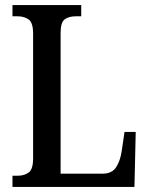

<svg xmlns="http://www.w3.org/2000/svg" viewBox="-20 -734 585 754"><path d="M29 0V-44H51Q75 -44 92.5 -56.5Q110 -69 110 -112V-602Q110 -645 92.5 -657.5Q75 -670 49 -670H29V-714H299V-670H278Q250 -670 234 -658Q218 -646 218 -605V-52H383Q419 -52 435.5 -76.5Q452 -101 458 -141L469 -216H513L508 0Z"/></svg>

Font: Noto Serif Tamil Condensed Medium
Style: Italic
Weight: 500
Width: 3
Italic angle: -12°
Designer: Indian Type Foundry, Tom Grace, and the Monotype Design Team
Foundry: Monotype Imaging Inc.
Version: Version 2.003; ttfautohint (v1.8.4.7-5d5b)